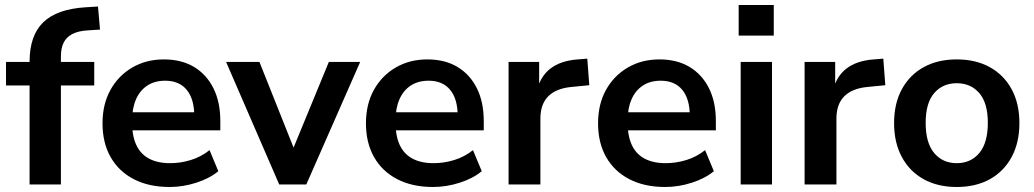

<svg xmlns="http://www.w3.org/2000/svg" viewBox="-20 -736 4125 766"><path d="M98 0V-395H4V-489H134L98 -456V-490Q98 -594 152.5 -647Q207 -700 322 -707L371 -710L379 -618L333 -615Q293 -613 269 -600.5Q245 -588 234 -566Q223 -544 223 -510V-473L207 -489H356V-395H223V0Z M657 10Q574 10 514 -21Q454 -52 421.5 -109Q389 -166 389 -244Q389 -320 420.5 -377Q452 -434 507.5 -466.5Q563 -499 634 -499Q704 -499 754 -469Q804 -439 831.5 -384Q859 -329 859 -253V-216H490V-288H771L755 -273Q755 -341 725 -377.5Q695 -414 639 -414Q597 -414 567.5 -394.5Q538 -375 522.5 -339.5Q507 -304 507 -255V-248Q507 -193 524 -157Q541 -121 575 -103Q609 -85 659 -85Q700 -85 741 -97.5Q782 -110 816 -137L851 -53Q816 -24 763 -7Q710 10 657 10Z M1094 0 882 -489H1015L1166 -110H1136L1292 -489H1417L1202 0Z M1708 10Q1625 10 1565 -21Q1505 -52 1472.5 -109Q1440 -166 1440 -244Q1440 -320 1471.5 -377Q1503 -434 1558.5 -466.5Q1614 -499 1685 -499Q1755 -499 1805 -469Q1855 -439 1882.5 -384Q1910 -329 1910 -253V-216H1541V-288H1822L1806 -273Q1806 -341 1776 -377.5Q1746 -414 1690 -414Q1648 -414 1618.5 -394.5Q1589 -375 1573.5 -339.5Q1558 -304 1558 -255V-248Q1558 -193 1575 -157Q1592 -121 1626 -103Q1660 -85 1710 -85Q1751 -85 1792 -97.5Q1833 -110 1867 -137L1902 -53Q1867 -24 1814 -7Q1761 10 1708 10Z M2009 0V-489H2131V-371H2121Q2135 -431 2176 -462.5Q2217 -494 2285 -499L2323 -502L2331 -396L2259 -389Q2198 -383 2167 -351.5Q2136 -320 2136 -263V0Z M2634 10Q2551 10 2491 -21Q2431 -52 2398.5 -109Q2366 -166 2366 -244Q2366 -320 2397.5 -377Q2429 -434 2484.5 -466.5Q2540 -499 2611 -499Q2681 -499 2731 -469Q2781 -439 2808.5 -384Q2836 -329 2836 -253V-216H2467V-288H2748L2732 -273Q2732 -341 2702 -377.5Q2672 -414 2616 -414Q2574 -414 2544.5 -394.5Q2515 -375 2499.5 -339.5Q2484 -304 2484 -255V-248Q2484 -193 2501 -157Q2518 -121 2552 -103Q2586 -85 2636 -85Q2677 -85 2718 -97.5Q2759 -110 2793 -137L2828 -53Q2793 -24 2740 -7Q2687 10 2634 10Z M2927 -594V-716H3067V-594ZM2935 0V-489H3060V0Z M3190 0V-489H3312V-371H3302Q3316 -431 3357 -462.5Q3398 -494 3466 -499L3504 -502L3512 -396L3440 -389Q3379 -383 3348 -351.5Q3317 -320 3317 -263V0Z M3797 10Q3721 10 3665 -21Q3609 -52 3578 -109.5Q3547 -167 3547 -245Q3547 -323 3578 -380Q3609 -437 3665 -468Q3721 -499 3797 -499Q3873 -499 3929 -468Q3985 -437 4016 -380Q4047 -323 4047 -245Q4047 -167 4016 -109.5Q3985 -52 3929 -21Q3873 10 3797 10ZM3797 -85Q3853 -85 3887 -125.5Q3921 -166 3921 -246Q3921 -325 3887 -364.5Q3853 -404 3797 -404Q3741 -404 3707 -364.5Q3673 -325 3673 -246Q3673 -166 3707 -125.5Q3741 -85 3797 -85Z"/></svg>

Font: NunitoSans3
Style: Bold
Weight: 700
Designer: Vernon Adams
Foundry: Vernon Adams
Version: Version 3.101;gftools[0.9.27]